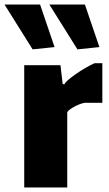

<svg xmlns="http://www.w3.org/2000/svg" viewBox="-64 -828 481 848"><path d="M80 -610 -44 -808H113L177 -620ZM278 -610 154 -808H311L375 -620ZM43 -540H203L213 -456H221Q222 -462 236.5 -474.5Q251 -487 271 -501Q291 -515 313.5 -528Q336 -541 354 -549H388V-374H311Q302 -373 290 -368.5Q278 -364 266.5 -358Q255 -352 245.5 -345Q236 -338 233 -333V0H43Z"/></svg>

Font: Encode Sans Compressed
Style: Black
Weight: 900
Designer: Pablo Impallari, Andres Torresi
Foundry: Pablo Impallari, Andres Torresi
Version: Version 1.000; ttfautohint (v1.00) -l 8 -r 50 -G 200 -x 14 -